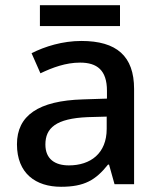

<svg xmlns="http://www.w3.org/2000/svg" viewBox="-20 -706 614 736"><path d="M440 -686H133V-606H440ZM292 -549C220 -549 152 -528 101 -502L135 -425C181 -447 232 -466 287 -466C352 -466 390 -437 390 -358V-328L298 -325C127 -320 45 -263 45 -153C45 -41 117 10 214 10C304 10 347 -16 394 -75H398L419 0H494V-365C494 -491 427 -549 292 -549ZM317 -257 389 -259V-212C389 -118 327 -72 244 -72C191 -72 154 -96 154 -152C154 -215 194 -252 317 -257Z"/></svg>

Font: Noto Sans Arabic UI Md
Style: Regular
Weight: 500
Designer: Monotype Design Team, Nadine Chahine and Nizar Qandah
Foundry: Monotype Imaging Inc.
Version: Version 2.010